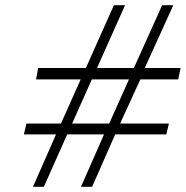

<svg xmlns="http://www.w3.org/2000/svg" viewBox="-20 -720 716 740"><path d="M443 -244 521 -414H667L676 -458H538L648 -700H605L496 -458H354L462 -700H419L311 -458H127L119 -414H291L215 -244H82L72 -202H196L107 0H149L239 -202H381L292 0H335L424 -202H621L631 -244ZM401 -244H258L334 -414H477Z"/></svg>

Font: Advent Pro Light
Style: Italic
Weight: 300
Italic angle: -12°
Version: Version 3.000